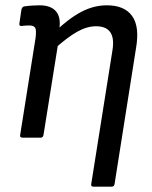

<svg xmlns="http://www.w3.org/2000/svg" viewBox="-20 -519 575 724"><path d="M333 185Q322 185 324 175L404 -329Q419 -420 342 -420Q308 -420 270.5 -399Q233 -378 180 -330L188 -400Q240 -450 287 -474.5Q334 -499 383 -499Q449 -499 478 -459Q507 -419 493 -338L412 175Q410 185 401 185ZM65 0Q54 0 56 -10L114 -375Q118 -406 112.5 -414.5Q107 -423 90 -423Q83 -423 75.5 -422.5Q68 -422 61 -421Q52 -420 53 -430L61 -484Q63 -489 65 -491.5Q67 -494 72 -495Q86 -497 101.5 -498Q117 -499 129 -499Q171 -499 190.5 -477Q210 -455 204 -411L200 -392V-360L144 -10Q142 0 134 0Z"/></svg>

Font: Sofia Sans Semi Condensed Medium
Style: Italic
Weight: 500
Italic angle: -9°
Version: Version 4.100